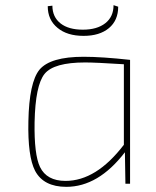

<svg xmlns="http://www.w3.org/2000/svg" viewBox="-20 -712 604 744"><path d="M438 -686Q438 -633 402 -603Q366 -573 304 -573Q240 -573 203 -604Q165 -635 165 -688L183 -690Q183 -646 215 -621Q246 -597 301 -597Q356 -597 388 -622Q420 -647 420 -692ZM464 -122Q361 12 237 12Q149 12 116 -50Q87 -106 90 -242Q93 -393 133 -442Q175 -492 304 -492Q375 -492 484 -480V0H466ZM460 -463Q350 -470 310 -470Q189 -470 153 -426Q117 -382 114 -238Q112 -113 135 -65Q161 -11 234 -11Q353 -11 460 -151Z"/></svg>

Font: Taylor Sans Thin
Style: Regular
Weight: 100
Italic angle: -8°
Designer: Natanael Gama
Version: Version 1.001 September 8, 2015